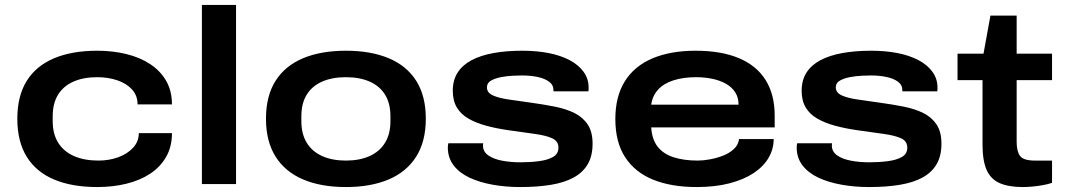

<svg xmlns="http://www.w3.org/2000/svg" viewBox="-20 -744 4316 776"><path d="M373 12Q271 12 198.5 -18.5Q126 -49 88 -110.5Q50 -172 50 -264Q50 -356 88 -417Q126 -478 198.5 -508.5Q271 -539 373 -539Q436 -539 491 -525.5Q546 -512 587.5 -484.5Q629 -457 652 -416.5Q675 -376 675 -322H536Q536 -358 513.5 -382.5Q491 -407 454 -419.5Q417 -432 373 -432Q317 -432 276.5 -414Q236 -396 214.5 -361Q193 -326 193 -274V-254Q193 -203 215 -167.5Q237 -132 278.5 -113.5Q320 -95 378 -95Q421 -95 458 -108.5Q495 -122 518 -147Q541 -172 541 -206H675Q675 -151 651.5 -110Q628 -69 587 -42Q546 -15 491 -1.5Q436 12 373 12Z M796 0V-724H934V0Z M1378 12Q1277 12 1204.5 -19Q1132 -50 1093.5 -111.5Q1055 -173 1055 -264Q1055 -356 1093.5 -417Q1132 -478 1204.5 -508.5Q1277 -539 1378 -539Q1479 -539 1551.5 -508.5Q1624 -478 1662.5 -417Q1701 -356 1701 -264Q1701 -173 1662.5 -111.5Q1624 -50 1551.5 -19Q1479 12 1378 12ZM1378 -95Q1434 -95 1474.5 -113.5Q1515 -132 1536.5 -167.5Q1558 -203 1558 -254V-274Q1558 -326 1536.5 -361Q1515 -396 1474.5 -414Q1434 -432 1378 -432Q1322 -432 1281.5 -414Q1241 -396 1219.5 -361Q1198 -326 1198 -274V-254Q1198 -203 1219.5 -167.5Q1241 -132 1281.5 -113.5Q1322 -95 1378 -95Z M2082 12Q2024 12 1971 2.5Q1918 -7 1877.5 -26Q1837 -45 1813.5 -75.5Q1790 -106 1790 -148Q1790 -153 1790.5 -157Q1791 -161 1792 -165H1933Q1933 -164 1932.5 -161Q1932 -158 1932 -156Q1932 -131 1953.5 -116Q1975 -101 2009.5 -94.5Q2044 -88 2083 -88Q2122 -88 2157.5 -92.5Q2193 -97 2215 -109.5Q2237 -122 2237 -147Q2237 -173 2213 -184.5Q2189 -196 2143.5 -202.5Q2098 -209 2033 -218Q1985 -225 1944.5 -236Q1904 -247 1873.5 -264.5Q1843 -282 1826.5 -309.5Q1810 -337 1810 -377Q1810 -420 1829.5 -450.5Q1849 -481 1885.5 -500.5Q1922 -520 1974 -529.5Q2026 -539 2091 -539Q2149 -539 2197.5 -529.5Q2246 -520 2282 -501Q2318 -482 2338.5 -454Q2359 -426 2359 -390Q2359 -386 2359 -382.5Q2359 -379 2358 -375H2217V-379Q2217 -401 2199 -414Q2181 -427 2152.5 -433Q2124 -439 2090 -439Q2078 -439 2054.5 -438Q2031 -437 2006.5 -432.5Q1982 -428 1965 -418.5Q1948 -409 1948 -391Q1948 -369 1973 -358Q1998 -347 2038.5 -341.5Q2079 -336 2126 -329Q2177 -322 2222.5 -313Q2268 -304 2302 -287Q2336 -270 2355.5 -240.5Q2375 -211 2375 -163Q2375 -114 2355.5 -80.5Q2336 -47 2298.5 -26.5Q2261 -6 2206.5 3Q2152 12 2082 12Z M2796 12Q2694 12 2620.5 -17.5Q2547 -47 2507 -108Q2467 -169 2467 -263Q2467 -355 2506 -416.5Q2545 -478 2618 -508.5Q2691 -539 2791 -539Q2896 -539 2967.5 -508.5Q3039 -478 3075 -419.5Q3111 -361 3111 -277V-229H2612Q2615 -180 2638.5 -150.5Q2662 -121 2703.5 -108Q2745 -95 2800 -95Q2822 -95 2849.5 -100Q2877 -105 2902.5 -115Q2928 -125 2946 -141.5Q2964 -158 2967 -182H3107Q3107 -142 3086.5 -106.5Q3066 -71 3026 -44.5Q2986 -18 2928 -3Q2870 12 2796 12ZM2612 -321H2965Q2965 -350 2951.5 -371Q2938 -392 2914 -405.5Q2890 -419 2859 -425.5Q2828 -432 2793 -432Q2742 -432 2702.5 -419.5Q2663 -407 2640 -382Q2617 -357 2612 -321Z M3492 12Q3434 12 3381 2.5Q3328 -7 3287.5 -26Q3247 -45 3223.5 -75.5Q3200 -106 3200 -148Q3200 -153 3200.5 -157Q3201 -161 3202 -165H3343Q3343 -164 3342.5 -161Q3342 -158 3342 -156Q3342 -131 3363.5 -116Q3385 -101 3419.5 -94.5Q3454 -88 3493 -88Q3532 -88 3567.5 -92.5Q3603 -97 3625 -109.5Q3647 -122 3647 -147Q3647 -173 3623 -184.5Q3599 -196 3553.5 -202.5Q3508 -209 3443 -218Q3395 -225 3354.5 -236Q3314 -247 3283.5 -264.5Q3253 -282 3236.5 -309.5Q3220 -337 3220 -377Q3220 -420 3239.5 -450.5Q3259 -481 3295.5 -500.5Q3332 -520 3384 -529.5Q3436 -539 3501 -539Q3559 -539 3607.5 -529.5Q3656 -520 3692 -501Q3728 -482 3748.5 -454Q3769 -426 3769 -390Q3769 -386 3769 -382.5Q3769 -379 3768 -375H3627V-379Q3627 -401 3609 -414Q3591 -427 3562.5 -433Q3534 -439 3500 -439Q3488 -439 3464.5 -438Q3441 -437 3416.5 -432.5Q3392 -428 3375 -418.5Q3358 -409 3358 -391Q3358 -369 3383 -358Q3408 -347 3448.5 -341.5Q3489 -336 3536 -329Q3587 -322 3632.5 -313Q3678 -304 3712 -287Q3746 -270 3765.5 -240.5Q3785 -211 3785 -163Q3785 -114 3765.5 -80.5Q3746 -47 3708.5 -26.5Q3671 -6 3616.5 3Q3562 12 3492 12Z M4114 12Q4056 12 4020 -4Q3984 -20 3967.5 -57.5Q3951 -95 3951 -160V-420H3850V-527H3955L3983 -681H4089V-527H4232V-420H4089V-170Q4089 -133 4102.5 -114Q4116 -95 4163 -95H4232V-5Q4218 0 4196.5 4Q4175 8 4153 10Q4131 12 4114 12Z"/></svg>

Font: Archivo SemiBold Expanded SemiBold
Style: Regular
Weight: 600
Width: 7
Version: Version 2.001